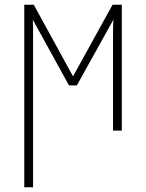

<svg xmlns="http://www.w3.org/2000/svg" viewBox="-20 -549 615 807"><path d="M82 238H119V-395C119 -418 119 -450 118 -466L270 -190H303L457 -467C455 -450 455 -417 455 -395V0H492V-529H453L287 -228L122 -529H82Z"/></svg>

Font: Noto Sans SemiCondensed ExtraLight
Style: Regular
Weight: 200
Width: 4
Designer: Monotype Design Team
Foundry: Monotype Imaging Inc.
Version: Version 2.013